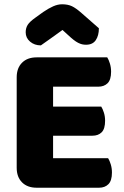

<svg xmlns="http://www.w3.org/2000/svg" viewBox="-20 -874 581 897"><path d="M58 -513Q58 -556 83 -581Q108 -606 151 -606H481Q488 -595 493.5 -577Q499 -559 499 -539Q499 -501 482.5 -485Q466 -469 439 -469H228V-376H453Q460 -365 465.5 -347.5Q471 -330 471 -310Q471 -272 455 -256Q439 -240 412 -240H228V-135H485Q492 -124 497.5 -106Q503 -88 503 -68Q503 -30 486.5 -13.5Q470 3 443 3H151Q108 3 83 -22Q58 -47 58 -90ZM272 -734Q241 -711 217 -694.5Q193 -678 171 -662Q141 -662 120.5 -679.5Q100 -697 100 -723Q100 -743 109.5 -758Q119 -773 146 -792L182 -818Q207 -835 228.5 -844.5Q250 -854 270 -854Q297 -854 316 -845Q335 -836 361 -813L442 -742Q442 -708 427.5 -686.5Q413 -665 382 -665Q372 -665 363.5 -667Q355 -669 345 -674Q335 -679 323 -688.5Q311 -698 295 -713Z"/></svg>

Font: Baloo Paaji
Style: Regular
Weight: 400
Designer: Shuchita Grover and Ek Type
Foundry: Ek Type
Version: Version 1.443;PS 1.000;hotconv 16.6.51;makeotf.lib2.5.65220;